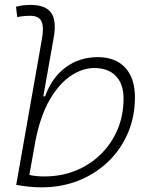

<svg xmlns="http://www.w3.org/2000/svg" viewBox="-20 -763 626 792"><path d="M152.3 9.8Q126 9.8 99.6 7.1Q73.2 4.4 46.9 -0.5L153.3 -604Q161.6 -651.9 151.1 -674.8Q140.6 -697.8 104.5 -697.8Q91.3 -697.8 77.9 -696.5Q64.5 -695.3 51.3 -692.4L45.9 -734.9Q60.5 -739.3 75.4 -741Q90.3 -742.7 105.5 -742.7Q168.9 -742.7 191.4 -709.5Q213.9 -676.3 201.7 -608.9L158.7 -365.7H166Q193.8 -442.9 250.7 -485.1Q307.6 -527.3 383.3 -527.3Q456.1 -527.3 496.3 -484.1Q536.6 -440.9 536.6 -361.3Q536.6 -282.2 507.8 -214.6Q479 -147 426.8 -96.7Q374.5 -46.4 304.4 -18.3Q234.4 9.8 152.3 9.8ZM126.5 -183.6 101.1 -41.5Q126.5 -35.2 163.1 -35.2Q232.9 -35.2 292.5 -59.3Q352.1 -83.5 396.2 -127.2Q440.4 -170.9 465.1 -229.2Q489.7 -287.6 489.7 -356.4Q489.7 -416.5 458 -449.5Q426.3 -482.4 368.7 -482.4Q321.3 -482.4 273.4 -451.2Q225.6 -419.9 186.5 -354Q147.5 -288.1 126.5 -183.6Z"/></svg>

Font: Cascadia Code NF ExtraLight
Style: Italic
Weight: 200
Italic angle: -10°
Monospace: yes
Designer: Aaron Bell
Foundry: Saja Typeworks
Version: Version 2404.023; ttfautohint (v1.8.4)